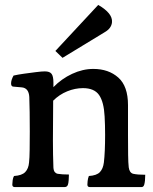

<svg xmlns="http://www.w3.org/2000/svg" viewBox="-20 -840 620 780"><path d="M40 -80Q30 -80 30 -90Q30 -97 31.5 -108Q33 -119 37 -125Q69 -127 82.5 -141Q96 -155 98 -180Q100 -197 100.5 -232Q101 -267 101 -306Q101 -345 100.5 -384.5Q100 -424 99 -446Q97 -482 69 -485L35 -488Q25 -488 25 -501Q25 -515 35 -533Q52 -537 77 -540.5Q102 -544 126 -547Q150 -550 162 -550Q182 -550 189.5 -540Q197 -530 197 -505Q197 -496 197 -486Q230 -520 273 -540Q316 -560 359 -560Q421 -560 460.5 -525Q500 -490 500 -413V-292Q500 -244 500.5 -210.5Q501 -177 503 -160Q506 -138 521 -134Q539 -130 570 -130Q570 -104 566 -90Q563 -80 555 -80H345Q335 -80 335 -90Q335 -94 336 -104.5Q337 -115 341 -125Q373 -127 386 -141Q399 -155 402 -180Q407 -222 407 -292Q407 -312 406.5 -331Q406 -350 405 -367Q402 -426 382.5 -454Q363 -482 317 -482Q285 -482 253 -469Q221 -456 196 -431Q196 -393 195.5 -351Q195 -309 195 -270Q195 -240 195.5 -212Q196 -184 197 -159Q198 -146 203 -140.5Q208 -135 214 -134Q232 -131 260 -131Q260 -121 259 -108Q258 -95 256 -90Q253 -80 242 -80ZM405 -709 234 -605 205 -633 379 -820Q438 -786 435 -750Q433 -725 405 -709Z"/></svg>

Font: Gowun Batang
Style: Bold
Weight: 700
Designer: Yanghee Ryu
Foundry: Yanghee Ryu
Version: Version 2.000